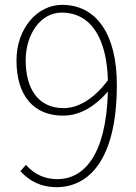

<svg xmlns="http://www.w3.org/2000/svg" viewBox="-20 -759 561 792"><path d="M214 13C342 13 462 -94 462 -409C462 -619 377 -739 236 -739C134 -739 48 -642 48 -510C48 -364 119 -282 240 -282C313 -282 374 -323 425 -381C418 -113 322 -20 217 -20C166 -20 122 -39 87 -79L64 -53C101 -13 147 13 214 13ZM425 -428C365 -347 299 -313 243 -313C132 -313 86 -400 86 -510C86 -620 149 -707 234 -707C362 -707 421 -590 425 -428Z"/></svg>

Font: Harano Aji Gothic TW ExtraLight
Style: Regular
Weight: 250
Foundry: Masamichi Hosoda
Version: HaranoAjiGothicTW-ExtraLight version 20230610;ttx 4.39.4